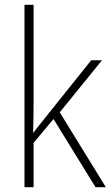

<svg xmlns="http://www.w3.org/2000/svg" viewBox="-20 -780 462 800"><path d="M120 -375Q120 -302 118 -227H119Q132 -244 143.5 -258.5Q155 -273 168 -289L360 -529H405L229 -312L421 0H378L203 -284L120 -185V0H82V-760H120Z"/></svg>

Font: Noto Sans Khmer SemiCondensed ExtraLight
Style: Regular
Weight: 200
Width: 4
Designer: Danh Hong and the Monotype Design Team
Foundry: Monotype Imaging Inc.
Version: Version 2.004; ttfautohint (v1.8.4.7-5d5b)